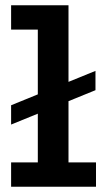

<svg xmlns="http://www.w3.org/2000/svg" viewBox="-20 -706 393 726"><path d="M22 -235V-308L341 -438V-365ZM123 -28V-686H239V-28ZM22 0V-92H343V0ZM22 -594V-686H232V-594Z"/></svg>

Font: BioRhyme SemiBold
Style: Regular
Weight: 600
Designer: Aoife Mooney
Foundry: Aoife Mooney Type
Version: Version 1.600;gftools[0.9.33]